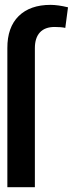

<svg xmlns="http://www.w3.org/2000/svg" viewBox="-20 -781 314 801"><path d="M125.5 0H10.7V-580.1Q10.3 -667 57.9 -713.9Q105.5 -760.7 190.9 -760.7Q221.7 -760.7 263.7 -750.5L252.4 -664.6Q236.3 -668.5 208 -668.5Q167.5 -668.5 146.5 -645.8Q125.5 -623 125.5 -580.1Z"/></svg>

Font: Karasuma Gothic
Style: Regular
Weight: 500
Designer: Rasmus Andersson / Ryoko Nishizuka
Foundry: Genbu
Version: Version 1.00